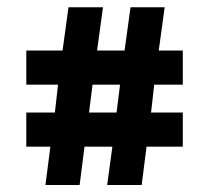

<svg xmlns="http://www.w3.org/2000/svg" viewBox="-20 -494 587 538"><path d="M316.4 -256.8 306.6 -178.7H229.5L239.3 -256.8ZM492.2 -83V-178.7H403.3L412.1 -256.8H492.2V-352.5H424.8L441.4 -473.6H345.7L329.1 -352.5H252L268.6 -473.6H171.9L155.3 -352.5H53.7V-256.8H142.6L133.8 -178.7H53.7V-83H121.1L107.4 24.4H203.1L216.8 -83H294.9L280.3 24.4H377L390.6 -83Z"/></svg>

Font: Namkio Khamti
Style: Bold
Weight: 700
Designer: Debbi Hosken
Foundry: SIL International
Version: Version 3.917